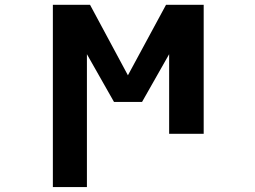

<svg xmlns="http://www.w3.org/2000/svg" viewBox="-20 -543 1040 782"><path d="M501 -236.3 656.2 -523.4H809.6V2H668.9V-322.3L558.6 -127.9H444.3L334 -322.3V218.8H195.3V-523.4H346.7Z"/></svg>

Font: Gen Shin Gothic Monospace Bold
Style: Bold
Weight: 700
Designer: [Source Han Sans]
Ryoko NISHIZUKA  (kana & ideographs); Paul D. Hunt (Latin, Greek & Cyrillic); Wenlong ZHANG  (bopomofo
Version: Version 1.002.20150607